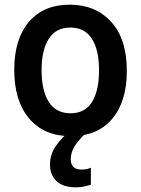

<svg xmlns="http://www.w3.org/2000/svg" viewBox="-20 -573 603 822"><path d="M283 10Q169 10 105 -65.5Q41 -141 41 -274Q41 -405 103.5 -479Q166 -553 279 -553Q388 -553 455.5 -480Q523 -407 523 -269Q523 -139 460.5 -64.5Q398 10 283 10ZM282 -88Q344 -88 374 -136.5Q404 -185 404 -272Q404 -359 373.5 -407Q343 -455 281 -455Q219 -455 188.5 -406.5Q158 -358 158 -272Q158 -185 189 -136.5Q220 -88 282 -88ZM305 229Q250 229 222 202.5Q194 176 194 131Q194 89 219.5 51.5Q245 14 286 -16L344 0Q311 33 297 57.5Q283 82 283 109Q283 153 329 153Q351 153 369 145V218Q356 222 340.5 225.5Q325 229 305 229Z"/></svg>

Font: Noto Sans Mono SemiCondensed SemiBold
Style: Regular
Weight: 600
Width: 4
Designer: Monotype Design Team
Foundry: Monotype Imaging Inc.
Version: Version 2.014; ttfautohint (v1.8.4.7-5d5b)